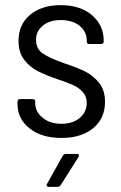

<svg xmlns="http://www.w3.org/2000/svg" viewBox="-20 -531 469 746"><path d="M48 -127V-136Q48 -146 58 -146H107Q117 -146 117 -136V-129Q117 -97 145.5 -73.5Q174 -50 219 -50Q263 -50 290 -73Q317 -96 317 -131Q317 -156 302 -173Q287 -190 265 -200Q243 -210 204 -223Q157 -239 126 -255Q95 -271 73.5 -299.5Q52 -328 52 -372Q52 -436 97 -473.5Q142 -511 216 -511Q292 -511 337.5 -472Q383 -433 383 -372V-370Q383 -360 373 -360H327Q317 -360 317 -370V-374Q317 -408 289.5 -430.5Q262 -453 216 -453Q173 -453 146.5 -431.5Q120 -410 120 -376Q120 -341 146.5 -323Q173 -305 230 -285Q279 -269 311 -253Q343 -237 365.5 -208.5Q388 -180 388 -135Q388 -71 342 -33Q296 5 219 5Q142 5 95 -32Q48 -69 48 -127ZM163 183 224 74Q229 67 236 67H279Q285 67 286.5 70.5Q288 74 285 79L216 188Q211 195 204 195H170Q164 195 162 191.5Q160 188 163 183Z"/></svg>

Font: Barlow Semi Condensed
Style: Regular
Weight: 400
Width: 4
Designer: Jeremy Tribby
Foundry: Tribby Type
Version: Version 1.408;December 10, 2018;FontCreator 11.5.0.2430 64-b